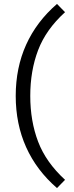

<svg xmlns="http://www.w3.org/2000/svg" viewBox="-20 -770 378 977"><path d="M270 -750 311 -708Q214 -620 174 -515Q134 -410 134 -282Q134 -154 174 -49Q214 56 311 145L270 187Q166 97 113 -21Q60 -139 60 -282Q60 -425 113 -542.5Q166 -660 270 -750Z"/></svg>

Font: Kantumruy Pro
Style: Regular
Weight: 400
Designer: Sovichet Tep
Foundry: Sovichet Tep
Version: Version 1.002